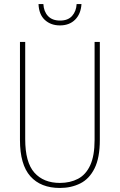

<svg xmlns="http://www.w3.org/2000/svg" viewBox="-20 -922 594 952"><path d="M475 -228Q475 -140 449 -87.5Q423 -35 378 -12.5Q333 10 277 10Q182 10 130.5 -48Q79 -106 79 -228V-714H105V-232Q105 -117 150.5 -66Q196 -15 277 -15Q328 -15 367 -35.5Q406 -56 427.5 -103Q449 -150 449 -228V-714H475ZM384 -902Q381 -853 352.5 -824.5Q324 -796 277 -796Q232 -796 202.5 -823Q173 -850 171 -902H195Q197 -865 218 -842.5Q239 -820 278 -820Q317 -820 337.5 -843Q358 -866 360 -902Z"/></svg>

Font: Noto Sans Telugu Condensed Thin
Style: Regular
Weight: 100
Width: 3
Designer: Jelle Bosma - Monotype Design Team
Foundry: Monotype Imaging Inc.
Version: Version 2.005; ttfautohint (v1.8.4.7-5d5b)